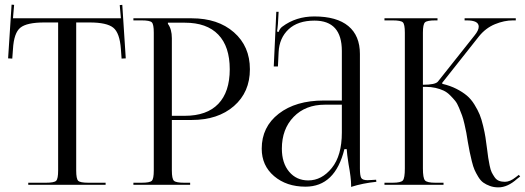

<svg xmlns="http://www.w3.org/2000/svg" viewBox="-20 -798 2266 829"><path d="M102 0V-9H178Q214 -9 222.5 -17.5Q231 -26 231 -62V-701H171Q96 -701 68 -678.5Q40 -656 36 -586L33 -545L15 -546L30 -778L41 -777L36 -719H502L497 -776L508 -777L523 -546L505 -545L502 -586Q497 -656 469 -678.5Q441 -701 367 -701H309V-62Q309 -26 317.5 -17.5Q326 -9 362 -9H436V0Z M705 -700V-695Q722 -672 722 -633V-298H778Q873 -298 922.5 -349.5Q972 -401 972 -499Q972 -597 922.5 -648.5Q873 -700 778 -700ZM556 0V-9H591Q627 -9 635.5 -17.5Q644 -26 644 -62V-657Q644 -693 635.5 -701.5Q627 -710 591 -710H556V-719H808Q921 -719 990 -658.5Q1059 -598 1059 -499Q1059 -400 990 -340Q921 -280 808 -280H722V-62Q722 -26 731 -17.5Q740 -9 776 -9H801V0Z M1456 -364V-578Q1456 -709 1338 -709Q1266 -709 1226 -671.5Q1186 -634 1183 -573L1180 -511H1162L1173 -747H1183L1180 -694Q1178 -670 1176 -662L1183 -660Q1188 -675 1199 -683Q1258 -727 1337 -727Q1434 -727 1484 -685.5Q1534 -644 1534 -565V-71Q1534 -40 1539.5 -30Q1545 -20 1567 -20L1587 -21L1604 -22L1605 -13Q1546 -7 1496 9V1Q1496 -29 1485 -89Q1478 -134 1477 -154H1467Q1427 8 1299 8Q1217 8 1163.5 -37.5Q1110 -83 1110 -156Q1110 -250 1183.5 -307Q1257 -364 1378 -364ZM1456 -346H1383Q1299 -346 1248 -293.5Q1197 -241 1197 -156Q1197 -94 1228.5 -56.5Q1260 -19 1311 -19Q1369 -19 1412.5 -72.5Q1456 -126 1456 -226Z M1640 0V-9H1675Q1711 -9 1719.5 -19Q1728 -29 1728 -71V-657Q1728 -693 1719.5 -701.5Q1711 -710 1675 -710H1640V-719H1869V-710H1860Q1824 -710 1815 -701.5Q1806 -693 1806 -657V-432Q1860 -432 1871 -446L2029 -645Q2047 -667 2047 -683Q2047 -710 1995 -710H1986V-719H2207V-710H2195Q2157 -710 2117 -693.5Q2077 -677 2048 -641L1889 -440L1890 -436Q1924 -428 1950.5 -414.5Q1977 -401 1995.5 -385.5Q2014 -370 2028.5 -346.5Q2043 -323 2051 -303.5Q2059 -284 2066 -254.5Q2073 -225 2076 -205.5Q2079 -186 2083 -155Q2086 -130 2088 -117Q2090 -104 2094 -84Q2098 -64 2103 -54Q2108 -44 2115.5 -33Q2123 -22 2134 -17.5Q2145 -13 2160 -13Q2182 -13 2207 -33L2220 -43L2226 -36L2213 -26Q2172 11 2132 11Q2112 11 2095.5 5Q2079 -1 2067 -9.5Q2055 -18 2045 -34.5Q2035 -51 2029 -64.5Q2023 -78 2017 -102.5Q2011 -127 2008 -142Q2005 -157 2000 -185Q1996 -211 1993.5 -224.5Q1991 -238 1985.5 -262Q1980 -286 1975 -299.5Q1970 -313 1962 -332.5Q1954 -352 1945 -363Q1936 -374 1923 -387Q1910 -400 1895 -407Q1880 -414 1860.5 -418.5Q1841 -423 1818 -423H1806V-71Q1806 -29 1815 -19Q1824 -9 1860 -9H1895V0Z"/></svg>

Font: FoglihtenNo06
Style: Regular
Weight: 500
Designer: gluk (gluksza@wp.pl)
Foundry: gluk (gluksza@wp.pl)
Version: Version 0.76